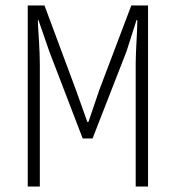

<svg xmlns="http://www.w3.org/2000/svg" viewBox="-20 -679 640 699"><path d="M81 0V-659H142L257 -350L298 -235H302L341 -350L458 -659H519V0H474V-450Q474 -467 475 -487.5Q476 -508 477 -528.5Q478 -549 479 -569Q480 -589 480 -606H477L441 -493L317 -175H281L159 -493L120 -606H118Q118 -589 119.5 -569Q121 -549 122 -528.5Q123 -508 124 -487.5Q125 -467 125 -450V0Z"/></svg>

Font: Source Code Pro ExtraLight Light
Style: Regular
Weight: 300
Monospace: yes
Version: Version 1.018;hotconv 1.0.116;makeotfexe 2.5.65601